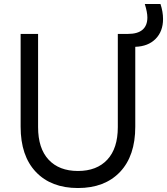

<svg xmlns="http://www.w3.org/2000/svg" viewBox="-20 -936 842 968"><path d="M84 -297V-765H172V-295Q172 -188 225 -131Q278 -74 373 -74Q468 -74 521 -131Q574 -188 574 -295V-765H625Q674 -765 698.5 -786Q723 -807 723 -848Q723 -874 710 -916H789Q802 -877 802 -840Q802 -778 764.5 -740Q727 -702 662 -700V-297Q662 -150 585 -69Q508 12 373 12Q238 12 161 -69Q84 -150 84 -297Z"/></svg>

Font: Application
Style: Regular
Weight: 400
Designer: Wei Huang
Foundry: Wei Huang
Version: Version 0.012